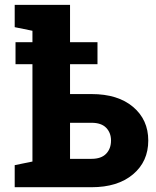

<svg xmlns="http://www.w3.org/2000/svg" viewBox="-20 -783 652 803"><path d="M41.5 0V-92.3L115.7 -107.4V-514.6H44.9V-606.4H115.7V-654.3L41.5 -669.4V-762.7H272.9V-606.4H387.7V-514.6H272.9V-389.6H362.8Q473.1 -389.6 536.6 -335.9Q600.1 -282.2 600.1 -195.3Q600.1 -107.4 536.1 -53.7Q472.2 0 362.8 0ZM272.9 -118.7H362.8Q403.3 -118.7 423.8 -139.9Q444.3 -161.1 444.3 -195.3Q444.3 -227.5 424.1 -248.5Q403.8 -269.5 362.8 -269.5H272.9Z"/></svg>

Font: Roboto Slab ExtraBold
Style: Regular
Weight: 800
Designer: Google
Version: Version 2.001; ttfautohint (v1.8.3)